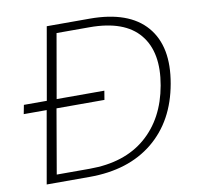

<svg xmlns="http://www.w3.org/2000/svg" viewBox="-79 -784 893 865"><g transform="rotate(-10 368.0 -351.0)"><path d="M386.2 -702.1Q564.9 -702.1 644.8 -609.4Q724.6 -516.6 694.8 -350.1Q665.5 -184.1 553 -92Q440.4 0 262.2 0H65.9L124 -330.1H19L26.9 -371.1H131.8L189.9 -702.1ZM118.2 -36.1H269Q428.2 -36.1 525.4 -119.1Q622.6 -202.1 648.9 -350.1Q675.3 -498.5 606.9 -581.3Q538.6 -664.1 378.9 -664.1H228L176.8 -371.1H395L388.2 -330.1H168.9Z"/></g></svg>

Font: SVN-Poppins ExtraLight
Style: Italic
Weight: 200
Italic angle: -10°
Designer: Ninad Kale (Devanagari), Jonny Pinhorn (Latin)
Foundry: Indian Type Foundry
Version: Version 3.002 2017